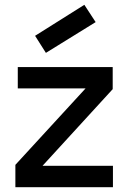

<svg xmlns="http://www.w3.org/2000/svg" viewBox="-20 -779 534 799"><path d="M44 -93 336 -411H54V-500H449V-408L157 -89H450V0H44ZM378 -687 331 -759 126 -630 171 -559Z"/></svg>

Font: NT Somic Medium
Style: Regular
Weight: 500
Designer: Ravid Balaliev — lead type designer, mastering
Michael Voronin — secret advisor, marketing
Ivan Kovalenko — best boy
Foundry: NT Type
Version: Version 0.7